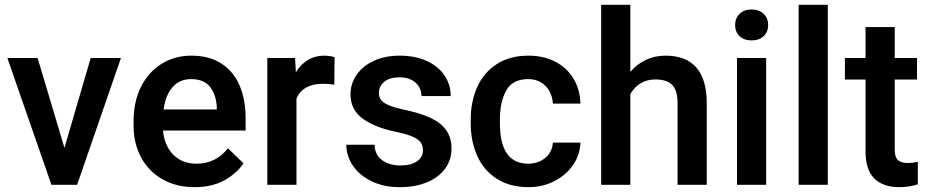

<svg xmlns="http://www.w3.org/2000/svg" viewBox="-20 -770 3870 800"><path d="M483.9 -528.3 301.3 0H223.1H194.3L10.7 -528.3H136.7L248.5 -153.8L357.9 -528.3Z M1003.4 -226.1H659.2Q662.6 -185.5 680.2 -154.3Q697.8 -123 727.8 -105.5Q757.8 -87.9 797.9 -87.9Q879.9 -87.9 929.7 -152.3L994.6 -89.4Q965.8 -46.9 914.6 -18.6Q863.3 9.8 790.5 9.8Q713.4 9.8 655.8 -23.7Q598.1 -57.1 567.4 -115.2Q536.6 -173.3 536.6 -245.6V-265.6Q536.6 -347.2 567.9 -408.9Q599.1 -470.7 653.8 -504.4Q708.5 -538.1 776.9 -538.1Q851.6 -538.1 902.3 -505.4Q953.1 -472.7 978.3 -413.8Q1003.4 -355 1003.4 -277.3ZM883.3 -323.2Q880.9 -374.5 855.5 -407.5Q830.1 -440.4 776.4 -440.4Q728.5 -440.4 699.2 -407.2Q669.9 -374 661.6 -314H883.3Z M1374 -531.7 1373 -417Q1348.6 -420.9 1324.7 -420.9Q1243.2 -420.9 1215.3 -359.9V0H1093.8V-528.3H1209.5L1212.9 -468.8Q1232.9 -502 1262.7 -520Q1292.5 -538.1 1331.5 -538.1Q1341.8 -538.1 1354.7 -536.1Q1367.7 -534.2 1374 -531.7Z M1440.4 -377.4Q1440.4 -420.9 1465.6 -457.8Q1490.7 -494.6 1537.4 -516.4Q1584 -538.1 1645 -538.1Q1710 -538.1 1758.1 -516.1Q1806.2 -494.1 1832 -455.8Q1857.9 -417.5 1857.9 -369.6H1736.3Q1736.3 -390.6 1725.8 -408.4Q1715.3 -426.3 1694.8 -437Q1674.3 -447.8 1645 -447.8Q1603.5 -447.8 1581.1 -429.2Q1558.6 -410.6 1558.6 -382.8Q1558.6 -365.2 1568.1 -353Q1577.6 -340.8 1601.1 -331.1Q1624.5 -321.3 1666 -312.5Q1730.5 -298.8 1772.9 -279.3Q1815.4 -259.8 1838.4 -228.5Q1861.3 -197.3 1861.3 -150.4Q1861.3 -104 1834.7 -67.4Q1808.1 -30.8 1759.3 -10.5Q1710.4 9.8 1646.5 9.8Q1577.1 9.8 1526.4 -15.6Q1475.6 -41 1449.2 -81.5Q1422.9 -122.1 1422.9 -167H1540.5Q1542.5 -122.6 1573.5 -101.6Q1604.5 -80.6 1648.4 -80.6Q1692.9 -80.6 1717.5 -97.9Q1742.2 -115.2 1742.2 -144Q1742.2 -162.6 1733.4 -175.8Q1724.6 -189 1700 -200.2Q1675.3 -211.4 1629.9 -220.7Q1539.1 -239.7 1489.7 -276.9Q1440.4 -314 1440.4 -377.4Z M2398.4 -175.8Q2397 -125 2367.7 -82.5Q2338.4 -40 2289.6 -15.1Q2240.7 9.8 2182.6 9.8Q2104 9.8 2049.6 -25.4Q1995.1 -60.5 1968.3 -120.8Q1941.4 -181.2 1941.4 -255.9V-272.5Q1941.4 -347.2 1968.5 -407.5Q1995.6 -467.8 2049.8 -502.9Q2104 -538.1 2182.1 -538.1Q2245.1 -538.1 2293.7 -512.9Q2342.3 -487.8 2369.6 -442.4Q2397 -397 2398.4 -338.4H2283.7Q2282.2 -366.7 2269.5 -389.9Q2256.8 -413.1 2234.1 -426.8Q2211.4 -440.4 2180.7 -440.4Q2115.7 -440.4 2089.4 -393.1Q2063 -345.7 2063 -272.5V-255.9Q2063 -87.9 2181.2 -87.9Q2209 -87.9 2231.9 -99.1Q2254.9 -110.4 2268.6 -130.4Q2282.2 -150.4 2283.7 -175.8Z M2924.8 -339.4V0H2803.2V-340.3Q2803.2 -393.6 2780.5 -416.3Q2757.8 -439 2710.9 -439Q2675.8 -439 2649.2 -422.9Q2622.6 -406.7 2606.4 -377.9V0H2484.9V-750H2606.4V-470.7Q2633.8 -502.9 2671.1 -520.5Q2708.5 -538.1 2752.4 -538.1Q2924.8 -538.1 2924.8 -339.4Z M3180.7 -665.5Q3180.7 -637.7 3162.1 -619.6Q3143.6 -601.6 3111.8 -601.6Q3080.1 -601.6 3061.5 -619.4Q3043 -637.2 3043 -665.5Q3043 -693.8 3061.5 -712.2Q3080.1 -730.5 3111.8 -730.5Q3143.6 -730.5 3162.1 -712.2Q3180.7 -693.8 3180.7 -665.5ZM3050.8 0V-528.3H3172.4V0Z M3307.6 0V-750H3429.2V0Z M3804.2 -95.7V-2Q3769 9.8 3725.1 9.8Q3660.6 9.8 3623.5 -25.9Q3586.4 -61.5 3586.4 -139.6V-438.5H3500.5V-528.3H3586.4V-657.2H3708V-528.3H3800.8V-438.5H3708V-147.9Q3708 -114.7 3721.7 -102.8Q3735.4 -90.8 3762.7 -90.8Q3782.2 -90.8 3804.2 -95.7Z"/></svg>

Font: Heebo Medium
Style: Regular
Weight: 500
Designer: Oded Ezer
Foundry: Meir Sadan
Version: Version 2.001; ttfautohint (v1.5.14-ce02) -l 8 -r 50 -G 200 